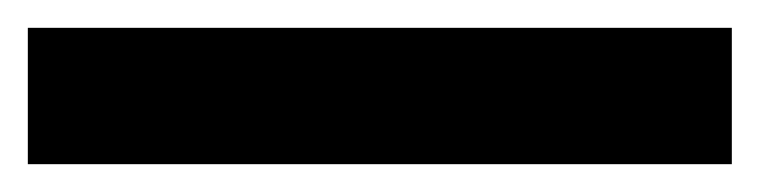

<svg xmlns="http://www.w3.org/2000/svg" viewBox="-23 -878 546 138"><path d="M503 -760H-3V-858H503Z"/></svg>

Font: Noto Sans Tamil
Style: Bold
Weight: 700
Designer: Jelle Bosma - Monotype Design Team
Foundry: Monotype Imaging Inc.
Version: Version 2.004; ttfautohint (v1.8.4.7-5d5b)